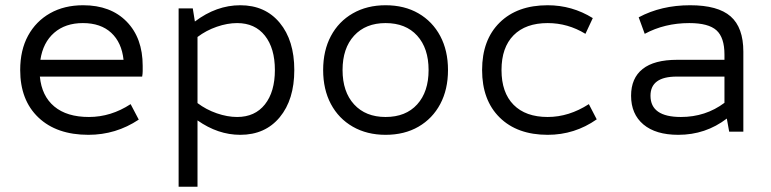

<svg xmlns="http://www.w3.org/2000/svg" viewBox="-20 -502 2940 732"><path d="M317 12Q196 12 126.5 -54Q57 -120 57 -235Q57 -311 87 -366Q117 -421 171 -451.5Q225 -482 297 -482Q402 -482 463 -419.5Q524 -357 524 -251Q524 -241 524 -231Q524 -221 522 -210H132Q139 -136 187 -96Q235 -56 319 -56Q403 -56 478 -105L509 -46Q422 12 317 12ZM134 -274H451Q444 -340 404 -377Q364 -414 296 -414Q229 -414 186.5 -377Q144 -340 134 -274Z M661 210V-470H715L723 -420Q805 -482 896 -482Q991 -482 1046.5 -415Q1102 -348 1102 -235Q1102 -122 1046.5 -55Q991 12 896 12Q811 12 733 -43V210ZM884 -56Q952 -56 990 -104Q1028 -152 1028 -235Q1028 -318 990 -366Q952 -414 884 -414Q847 -414 806.5 -400Q766 -386 733 -361V-109Q766 -84 806.5 -70Q847 -56 884 -56Z M1450 12Q1379 12 1325 -19Q1271 -50 1241.5 -105.5Q1212 -161 1212 -235Q1212 -309 1241.5 -364.5Q1271 -420 1325 -451Q1379 -482 1450 -482Q1522 -482 1575.5 -451Q1629 -420 1658.5 -364.5Q1688 -309 1688 -235Q1688 -161 1658.5 -105.5Q1629 -50 1575.5 -19Q1522 12 1450 12ZM1450 -56Q1527 -56 1570.5 -104Q1614 -152 1614 -235Q1614 -318 1570.5 -366Q1527 -414 1450 -414Q1374 -414 1330 -366Q1286 -318 1286 -235Q1286 -152 1330 -104Q1374 -56 1450 -56Z M2068 12Q1952 12 1885 -54Q1818 -120 1818 -235Q1818 -350 1885 -416Q1952 -482 2068 -482Q2161 -482 2240 -433L2212 -373Q2145 -414 2068 -414Q1984 -414 1938 -367.5Q1892 -321 1892 -235Q1892 -149 1938 -102.5Q1984 -56 2068 -56Q2149 -56 2225 -105L2255 -47Q2171 12 2068 12Z M2566 12Q2480 12 2433 -27.5Q2386 -67 2386 -137Q2386 -204 2430 -239Q2474 -274 2562 -274H2742V-294Q2742 -359 2711.5 -386.5Q2681 -414 2608 -414Q2514 -414 2438 -373L2415 -436Q2501 -482 2611 -482Q2717 -482 2765.5 -439.5Q2814 -397 2814 -305V0H2760L2751 -50Q2670 12 2566 12ZM2576 -56Q2670 -56 2742 -110V-210H2560Q2460 -210 2460 -137Q2460 -56 2576 -56Z"/></svg>

Font: Sometype Mono
Style: Regular
Weight: 400
Monospace: yes
Designer: Ryoichi Tsunekawa
Foundry: Dharma Type
Version: Version 1.000; ttfautohint (v1.8.3)